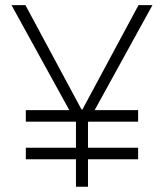

<svg xmlns="http://www.w3.org/2000/svg" viewBox="-20 -713 626 733"><path d="M78.6 -248.5H268.6L270 -246.1V-148.9H78.6V-105H270V0H315.9V-105H507.3V-148.9H315.9V-246.1L317.4 -248.5H507.3V-292.5H341.3L562 -693.4H508.8L294.9 -295.4H291L77.1 -693.4H23.9L244.6 -292.5H78.6Z"/></svg>

Font: Cascadia Mono PL ExtraLight
Style: Regular
Weight: 200
Monospace: yes
Designer: Aaron Bell
Foundry: Saja Typeworks
Version: Version 2404.023